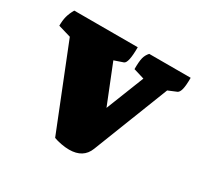

<svg xmlns="http://www.w3.org/2000/svg" viewBox="-106 -571 735 710"><g transform="rotate(30 261.5 -215.5)"><path d="M263 12Q247 12 228.5 8.5Q210 5 197 0L57 -351L3 -367Q3 -390 7.5 -407Q12 -424 23 -443H294Q294 -375 278 -369L240 -356L306 -191L370 -353L324 -367Q324 -400 328 -415.5Q332 -431 343 -443H520Q520 -410 516 -394Q512 -378 504 -374L468 -359L342 -37Q323 12 263 12Z"/></g></svg>

Font: Petrona Black
Style: Regular
Weight: 900
Designer: Ringo R. Seeber
Foundry: Ringo R. Seeber
Version: Version 2.001; ttfautohint (v1.8.3)